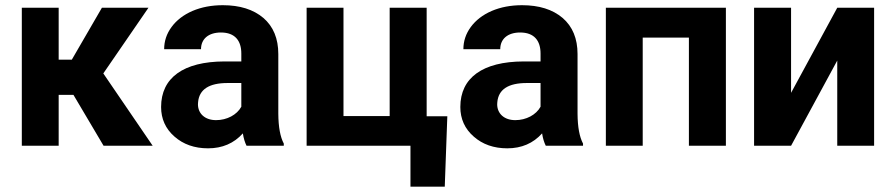

<svg xmlns="http://www.w3.org/2000/svg" viewBox="-20 -558 3420 735"><path d="M376.5 0H564.5L375.5 -276.9L548.3 -528.3H370.1L254.9 -329.6H204.6V-528.3H63.5V0H204.6V-194.8H261.2Z M1066.4 0V-8.3C1052.7 -34.2 1045.9 -71.8 1045.4 -122.1V-351.1C1045.4 -410.2 1026.4 -456.5 988.3 -489.3C949.7 -522 897.9 -538.1 833 -538.1C790 -538.1 751.5 -530.8 716.8 -516.1C682.1 -501 655.8 -480.5 636.7 -454.6C617.7 -428.7 608.4 -400.4 608.4 -369.6H749.5C749.5 -409.2 778.3 -433.6 825.7 -433.6C879.9 -433.6 903.8 -401.9 903.8 -353V-322.8H838.9C682.1 -322.3 596.7 -260.3 596.7 -148.4C596.7 -103 613.8 -64.9 647.9 -35.2C681.6 -5.4 724.6 9.8 776.4 9.8C831.1 9.8 875.5 -9.3 909.7 -47.4C912.6 -28.3 917.5 -12.7 923.8 0ZM807.1 -98.1C764.2 -98.1 737.8 -123.5 737.8 -158.7L738.3 -167C742.7 -215.8 780.3 -240.2 851.1 -240.2H903.8V-149.4C886.7 -118.2 848.6 -98.1 807.1 -98.1Z M1153.8 0H1551.3V156.7H1682.6L1692.4 -112.8H1613.3V-528.3H1471.7V-113.8H1294.9V-528.3H1153.8Z M2211.9 0V-8.3C2198.2 -34.2 2191.4 -71.8 2190.9 -122.1V-351.1C2190.9 -410.2 2171.9 -456.5 2133.8 -489.3C2095.2 -522 2043.5 -538.1 1978.5 -538.1C1935.5 -538.1 1897 -530.8 1862.3 -516.1C1827.6 -501 1801.3 -480.5 1782.2 -454.6C1763.2 -428.7 1753.9 -400.4 1753.9 -369.6H1895C1895 -409.2 1923.8 -433.6 1971.2 -433.6C2025.4 -433.6 2049.3 -401.9 2049.3 -353V-322.8H1984.4C1827.6 -322.3 1742.2 -260.3 1742.2 -148.4C1742.2 -103 1759.3 -64.9 1793.5 -35.2C1827.1 -5.4 1870.1 9.8 1921.9 9.8C1976.6 9.8 2021 -9.3 2055.2 -47.4C2058.1 -28.3 2063 -12.7 2069.3 0ZM1952.6 -98.1C1909.7 -98.1 1883.3 -123.5 1883.3 -158.7L1883.8 -167C1888.2 -215.8 1925.8 -240.2 1996.6 -240.2H2049.3V-149.4C2032.2 -118.2 1994.1 -98.1 1952.6 -98.1Z M2758.8 -528.3H2299.3V0H2440.4V-414.1H2617.2V0H2758.8Z M3008.3 -202.6V-528.3H2866.7V0H3008.3L3185.1 -326.2V0H3326.2V-528.3H3185.1Z"/></svg>

Font: Roboto
Style: Bold
Weight: 700
Designer: Google
Version: Version 2.137; 2017